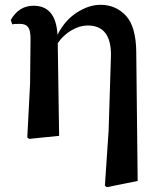

<svg xmlns="http://www.w3.org/2000/svg" viewBox="-20 -571 673 807"><path d="M552.7 -351.6 558.6 189.5 428.7 215.8 420.9 209 436.5 -21.5 446.3 -334Q449.2 -463.9 348.6 -463.9Q315.4 -463.9 280.8 -443.8Q246.1 -423.8 222.7 -389.6L228.5 0L102.5 12.7L94.7 6.8L106.4 -218.8L108.4 -407.2Q108.4 -443.4 98.1 -457Q87.9 -470.7 63.5 -470.7Q38.1 -470.7 31.2 -468.8L25.4 -487.3Q59.6 -546.9 121.1 -546.9Q214.8 -546.9 221.7 -424.8Q252 -485.4 302.7 -518.1Q353.5 -550.8 402.3 -550.8Q466.8 -550.8 509.3 -504.9Q551.8 -459 552.7 -351.6Z"/></svg>

Font: Bpmf Zihi Serif Bold
Style: Bold
Weight: 700
Foundry: But Ko
Version: Version 1.320